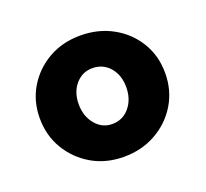

<svg xmlns="http://www.w3.org/2000/svg" viewBox="-73 -612 561 524"><g transform="rotate(-20 207.0 -350.0)"><path d="M206 -174V-269Q237 -269 256.5 -292.5Q276 -316 276 -351H389Q389 -301 365 -261Q341 -221 299.5 -197.5Q258 -174 206 -174ZM206 -174Q154 -174 113.5 -197.5Q73 -221 49 -261Q25 -301 25 -351H138Q138 -316 157.5 -292.5Q177 -269 206 -269ZM25 -351Q25 -401 49 -440.5Q73 -480 113.5 -503Q154 -526 206 -526V-431Q177 -431 157.5 -408.5Q138 -386 138 -351ZM276 -351Q276 -386 256.5 -408.5Q237 -431 206 -431V-526Q258 -526 299.5 -503Q341 -480 365 -440.5Q389 -401 389 -351Z"/></g></svg>

Font: Akshar Light Medium
Style: Regular
Weight: 500
Version: Version 1.100